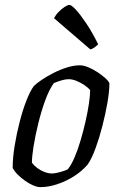

<svg xmlns="http://www.w3.org/2000/svg" viewBox="-20 -768 499 788"><path d="M146 0Q133 0 116.5 -7Q100 -14 83 -26Q66 -38 52.5 -51.5Q39 -65 32 -79Q32 -120 40 -169Q48 -218 60.5 -267Q73 -316 88.5 -355.5Q104 -395 119 -415Q130 -426 151.5 -440.5Q173 -455 199.5 -468.5Q226 -482 254.5 -491Q283 -500 308 -500Q322 -500 341 -492.5Q360 -485 379 -472.5Q398 -460 412 -447.5Q426 -435 429 -426Q429 -393 421 -347Q413 -301 400.5 -252Q388 -203 372.5 -160.5Q357 -118 340 -93Q316 -65 283.5 -44.5Q251 -24 215 -12Q179 0 146 0ZM193 -56Q201 -56 213 -58.5Q225 -61 237.5 -65Q250 -69 258 -73Q272 -90 285.5 -121Q299 -152 310.5 -191Q322 -230 331 -269.5Q340 -309 345 -343Q350 -377 350 -398Q341 -409 326 -419Q311 -429 294 -436Q277 -443 262 -443Q249 -443 233.5 -438.5Q218 -434 201 -427Q181 -399 165 -354.5Q149 -310 137 -261Q125 -212 118 -169Q111 -126 111 -100Q120 -88 133.5 -78Q147 -68 163 -62Q179 -56 193 -56ZM351 -565 202 -693Q208 -706 220 -718.5Q232 -731 245 -739.5Q258 -748 265 -748Q273 -748 291.5 -728Q310 -708 334.5 -671.5Q359 -635 383 -586Q378 -581 369.5 -574.5Q361 -568 351 -565Z"/></svg>

Font: Texturina 12pt Light
Style: Italic
Weight: 300
Italic angle: -11°
Designer: Guillermo Torres Carreño
Foundry: Omnibus-Type
Version: Version 1.002